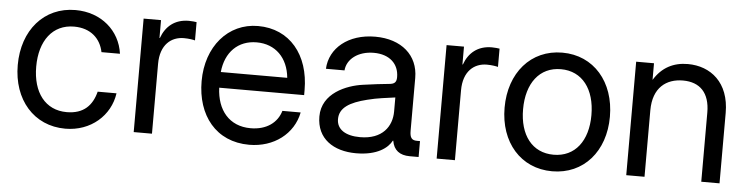

<svg xmlns="http://www.w3.org/2000/svg" viewBox="-39 -692 3386 869"><g transform="rotate(5 1654.0 -257.5)"><path d="M274.4 11.7C390.6 11.7 477.5 -66.4 491.7 -168H406.2C390.1 -105 351.6 -63.5 274.4 -63.5C176.8 -63.5 119.1 -139.6 119.1 -256.8C119.1 -375 177.2 -452.1 274.4 -452.1C350.6 -452.1 395.5 -408.2 407.7 -347.7H491.7C477.5 -451.7 391.6 -527.3 274.4 -527.3C131.3 -527.3 35.2 -415 35.2 -256.8C35.2 -99.6 131.3 11.7 274.4 11.7Z M584.5 0H667.5V-317.4C667.5 -404.8 716.8 -443.4 773.9 -443.4C797.9 -443.4 817.9 -439.5 824.7 -437.5V-520.5C817.9 -521.5 804.7 -523.4 789.6 -523.4C725.1 -523.4 684.6 -487.8 665.5 -434.6H663.6V-515.6H584.5Z M1109.9 11.7C1222.2 11.7 1310.1 -55.7 1329.6 -154.3H1246.6C1231 -100.6 1183.1 -63.5 1109.9 -63.5C1012.2 -63.5 956.5 -132.8 952.6 -233.9H1338.4V-256.8C1338.4 -417 1247.6 -527.3 1104 -527.3C967.3 -527.3 870.6 -413.6 870.6 -256.8C870.6 -101.6 958.5 11.7 1109.9 11.7ZM953.6 -305.2C962.4 -396 1019.5 -453.1 1104 -453.1C1189 -453.1 1246.6 -396 1255.4 -305.2Z M1595.2 7.8C1692.4 7.8 1739.3 -30.8 1756.3 -63.5H1758.3C1765.1 -21 1793 0 1838.4 0H1878.9V-72.3H1864.7C1841.3 -72.3 1832.5 -84 1832.5 -115.2V-355.5C1832.5 -457.5 1756.3 -525.4 1636.2 -525.4C1514.2 -525.4 1430.7 -455.6 1426.3 -361.3H1510.7C1514.6 -412.6 1564.5 -452.1 1636.2 -452.1C1708.5 -452.1 1750.5 -411.1 1750.5 -351.6C1750.5 -328.1 1741.2 -319.8 1716.8 -317.9C1683.6 -314.9 1648.4 -310.5 1599.6 -303.7C1525.4 -293.5 1415.5 -250 1415.5 -144C1415.5 -42.5 1492.7 7.8 1595.2 7.8ZM1606.9 -66.4C1541 -66.4 1500.5 -92.3 1500.5 -139.2C1500.5 -190.9 1545.9 -218.3 1624.5 -237.8C1671.4 -250 1711.4 -253.4 1750.5 -259.3V-195.3C1750.5 -127.9 1708.5 -66.4 1606.9 -66.4Z M1960.9 0H2043.9V-317.4C2043.9 -404.8 2093.3 -443.4 2150.4 -443.4C2174.3 -443.4 2194.3 -439.5 2201.2 -437.5V-520.5C2194.3 -521.5 2181.2 -523.4 2166 -523.4C2101.6 -523.4 2061 -487.8 2042 -434.6H2040V-515.6H1960.9Z M2486.3 11.7C2629.4 11.7 2725.6 -99.6 2725.6 -256.8C2725.6 -415 2629.4 -527.3 2486.3 -527.3C2343.3 -527.3 2247.1 -415 2247.1 -256.8C2247.1 -99.6 2343.3 11.7 2486.3 11.7ZM2486.3 -63.5C2388.7 -63.5 2331.1 -139.6 2331.1 -256.8C2331.1 -375 2389.2 -452.1 2486.3 -452.1C2583.5 -452.1 2641.6 -374.5 2641.6 -256.8C2641.6 -140.1 2584 -63.5 2486.3 -63.5Z M2905.3 -301.8C2905.3 -405.8 2965.8 -449.2 3041 -449.2C3118.2 -449.2 3163.1 -403.8 3163.1 -314.5V0H3246.1V-320.3C3246.1 -457.5 3160.6 -525.4 3056.6 -525.4C2991.2 -525.4 2939 -498.5 2903.3 -439.9V-515.6H2822.3V0H2905.3Z"/></g></svg>

Font: Raveo Display Display
Style: Regular
Weight: 400
Designer: Jakub Foglar, Rasmus Andersson (Inter)
Foundry: Jakubfoglar.com
Version: Version 1.100;Glyphs 3.2.3 (3260)